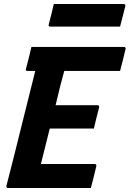

<svg xmlns="http://www.w3.org/2000/svg" viewBox="-20 -933 644 953"><path d="M20 0Q10 0 12 -11Q49 -154 84 -296.5Q119 -439 155 -581H117Q105 -581 109 -592Q117 -621 123 -646Q129 -671 136 -700H595Q600 -700 602.5 -696.5Q605 -693 603 -689Q596 -660 590 -635Q584 -610 576 -581H299Q294 -563 289.5 -545.5Q285 -528 280 -510Q274 -485 268 -460.5Q262 -436 256 -411H464Q469 -411 471 -407.5Q473 -404 472 -400Q470 -391 465 -372.5Q460 -354 455 -333Q450 -312 446 -295H227Q216 -251 205 -207Q194 -163 183 -119H449Q460 -119 458 -108Q454 -92 446.5 -60.5Q439 -29 431 0ZM247 -913H593Q604 -913 602 -902Q595 -876 589 -851.5Q583 -827 576 -801H230Q219 -801 222 -812Q229 -838 235 -862.5Q241 -887 247 -913Z"/></svg>

Font: Recursive Sn Lnr St
Style: Bold Italic
Weight: 700
Italic angle: -15°
Version: Version 1.079;hotconv 1.0.112;makeotfexe 2.5.65598; ttfautoh